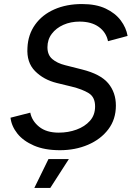

<svg xmlns="http://www.w3.org/2000/svg" viewBox="-20 -731 652 951"><path d="M277 13Q201 13 148 -10Q95 -33 66 -69.5Q37 -106 32 -148L130 -173Q138 -132 174 -103Q210 -74 271 -74Q318 -74 359 -89Q400 -104 425.5 -132.5Q451 -161 451 -204Q451 -250 419.5 -269.5Q388 -289 335 -302L261 -320Q196 -336 153.5 -379Q111 -422 116 -495Q119 -560 154 -609Q189 -658 249 -684.5Q309 -711 386 -711Q456 -711 503.5 -688.5Q551 -666 578 -630Q605 -594 612 -553L515 -527Q506 -571 469.5 -597.5Q433 -624 374 -624Q330 -624 294 -608Q258 -592 236.5 -563.5Q215 -535 215 -497Q215 -459 239 -438.5Q263 -418 303 -408L386 -387Q478 -364 516 -318.5Q554 -273 554 -208Q554 -140 516.5 -90.5Q479 -41 416 -14Q353 13 277 13ZM150 200 220 57H321L229 200Z"/></svg>

Font: Figtree Medium
Style: Italic
Weight: 500
Italic angle: -9.5°
Foundry: Erik Kennedy
Version: Version 2.001; ttfautohint (v1.8.4.7-5d5b);gftools[0.9.27]